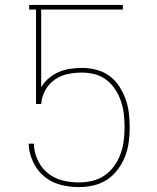

<svg xmlns="http://www.w3.org/2000/svg" viewBox="-20 -755 640 783"><path d="M302 8Q266 8 230.5 -0.5Q195 -9 166.5 -30.5Q138 -52 120.5 -84Q103 -116 98 -152L97 -169H118L119 -154Q123 -122 138.5 -93Q154 -64 180 -45Q206 -26 237.5 -18.5Q269 -11 302 -11Q329 -11 356.5 -17.5Q384 -24 406.5 -39.5Q429 -55 445.5 -78Q462 -101 471.5 -127Q481 -153 484.5 -180.5Q488 -208 488 -235V-236Q488 -236 488 -236Q488 -236 488 -236Q488 -263 485 -289.5Q482 -316 473.5 -341.5Q465 -367 450.5 -389.5Q436 -412 415 -428.5Q394 -445 367.5 -452Q341 -459 315 -459Q285 -459 256 -453Q227 -447 203 -430Q179 -413 164.5 -386.5Q150 -360 148 -331H127V-716H99V-735H481V-716H148V-399Q160 -420 179 -436Q198 -452 220 -461.5Q242 -471 266 -474.5Q290 -478 315 -478Q344 -478 373 -470.5Q402 -463 425.5 -446Q449 -429 465.5 -404Q482 -379 492 -351.5Q502 -324 505.5 -294.5Q509 -265 509 -236Q509 -206 505 -175.5Q501 -145 490 -117Q479 -89 460.5 -64Q442 -39 417 -22.5Q392 -6 362 1Q332 8 302 8Z"/></svg>

Font: Iosevka Curly Thin Extended
Style: Regular
Weight: 100
Width: 7
Monospace: yes
Designer: Belleve Invis
Foundry: Belleve Invis
Version: Version 11.1.0; ttfautohint (v1.8.3)